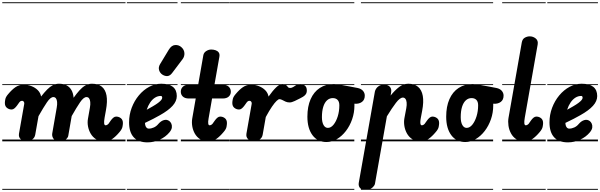

<svg xmlns="http://www.w3.org/2000/svg" viewBox="-25 -1250 5308 1698"><path d="M209 0Q181 0 159.2 -18.2Q137.5 -36.5 143 -68.5L189.5 -332Q190.5 -337 189.2 -341.8Q188 -346.5 185.5 -350.2Q183 -354 179.5 -356.2Q176 -358.5 172 -358.5Q161 -358.5 155.5 -354.5Q150 -350.5 147 -346.5L125.5 -316.5Q115.5 -302.5 103.2 -292Q91 -281.5 78 -281.5Q55 -281.5 36.5 -296Q18 -310.5 18 -339.5Q18 -353 22.2 -373.5Q26.5 -394 48 -418.5Q80.5 -457.5 111.8 -479Q143 -500.5 185.5 -500.5Q221 -500.5 253.8 -488Q286.5 -475.5 309.5 -452.2Q332.5 -429 338.5 -396.5Q367.5 -433.5 392.2 -458.5Q417 -483.5 442 -496.5Q467 -509.5 496 -509.5Q535.5 -509.5 563 -495.5Q590.5 -481.5 606.5 -454Q622.5 -426.5 626 -385.5Q652.5 -422.5 677.5 -450.5Q702.5 -478.5 729.5 -494Q756.5 -509.5 788 -509.5Q843 -509.5 875.2 -483.5Q907.5 -457.5 917 -405.8Q926.5 -354 912 -275.5L900 -209Q897 -191.5 896 -178.8Q895 -166 896.2 -158Q897.5 -150 900.5 -146Q903.5 -142 908 -142Q916 -142 923 -146Q930 -150 933.5 -154L954.5 -184Q964.5 -198.5 976.8 -208.8Q989 -219 1002 -219Q1025.5 -219 1043.8 -204.8Q1062 -190.5 1062 -161.5Q1062 -148 1057.8 -127.5Q1053.5 -107 1032 -82Q999.5 -43 968.5 -21.5Q937.5 0 894.5 0Q853.5 0 824.2 -18.8Q795 -37.5 777.2 -67.8Q759.5 -98 753.2 -133Q747 -168 753 -200.5L770 -297Q775.5 -327 773.2 -348.2Q771 -369.5 762.8 -380.5Q754.5 -391.5 740 -391.5Q714.5 -391.5 683 -345.2Q651.5 -299 609 -223.5L578.5 -48Q576 -33 557.2 -16.5Q538.5 0 499.5 0Q465 0 448.8 -22.2Q432.5 -44.5 437 -70L476.5 -297Q482 -327 480 -348.2Q478 -369.5 469.5 -380.5Q461 -391.5 446.5 -391.5Q421.5 -391.5 390 -345Q358.5 -298.5 315.5 -222.5L286.5 -58.5Q281.5 -30 257.5 -15Q233.5 0 209 0ZM209 0Q181 0 159.2 -18.2Q137.5 -36.5 143 -68.5L189.5 -332Q190.5 -337 189.2 -341.8Q188 -346.5 185.5 -350.2Q183 -354 179.5 -356.2Q176 -358.5 172 -358.5Q161 -358.5 155.5 -354.5Q150 -350.5 147 -346.5L125.5 -316.5Q115.5 -302.5 103.2 -292Q91 -281.5 78 -281.5Q55 -281.5 36.5 -296Q18 -310.5 18 -339.5Q18 -353 22.2 -373.5Q26.5 -394 48 -418.5Q80.5 -457.5 111.8 -479Q143 -500.5 185.5 -500.5Q221 -500.5 253.8 -488Q286.5 -475.5 309.5 -452.2Q332.5 -429 338.5 -396.5Q367.5 -433.5 392.2 -458.5Q417 -483.5 442 -496.5Q467 -509.5 496 -509.5Q535.5 -509.5 563 -495.5Q590.5 -481.5 606.5 -454Q622.5 -426.5 626 -385.5Q652.5 -422.5 677.5 -450.5Q702.5 -478.5 729.5 -494Q756.5 -509.5 788 -509.5Q843 -509.5 875.2 -483.5Q907.5 -457.5 917 -405.8Q926.5 -354 912 -275.5L900 -209Q897 -191.5 896 -178.8Q895 -166 896.2 -158Q897.5 -150 900.5 -146Q903.5 -142 908 -142Q916 -142 923 -146Q930 -150 933.5 -154L954.5 -184Q964.5 -198.5 976.8 -208.8Q989 -219 1002 -219Q1025.5 -219 1043.8 -204.8Q1062 -190.5 1062 -161.5Q1062 -148 1057.8 -127.5Q1053.5 -107 1032 -82Q999.5 -43 968.5 -21.5Q937.5 0 894.5 0Q853.5 0 824.2 -18.8Q795 -37.5 777.2 -67.8Q759.5 -98 753.2 -133Q747 -168 753 -200.5L770 -297Q775.5 -327 773.2 -348.2Q771 -369.5 762.8 -380.5Q754.5 -391.5 740 -391.5Q714.5 -391.5 683 -345.2Q651.5 -299 609 -223.5L578.5 -48Q576 -33 557.2 -16.5Q538.5 0 499.5 0Q465 0 448.8 -22.2Q432.5 -44.5 437 -70L476.5 -297Q482 -327 480 -348.2Q478 -369.5 469.5 -380.5Q461 -391.5 446.5 -391.5Q421.5 -391.5 390 -345Q358.5 -298.5 315.5 -222.5L286.5 -58.5Q281.5 -30 257.5 -15Q233.5 0 209 0ZM-5 420.5H1085V428.5H-5ZM-5 -16H1085V0H-5ZM-5 -505.5H1085V-497.5H-5ZM-5 -1230H1085V-1222H-5Z M1279.5 9Q1198.5 9 1157.5 -36Q1116.5 -81 1116.5 -167.5Q1116.5 -235.5 1139.8 -297Q1163 -358.5 1203 -406.5Q1243 -454.5 1294.2 -482Q1345.5 -509.5 1401 -509.5Q1470 -509.5 1504.2 -481.8Q1538.5 -454 1538.5 -400.5Q1538.5 -378 1529.2 -356.5Q1520 -335 1501.2 -314.2Q1482.5 -293.5 1454.5 -272.8Q1426.5 -252 1389 -231Q1366 -217.5 1331.5 -199.8Q1297 -182 1257 -163Q1257.5 -154.5 1258.8 -147.8Q1260 -141 1262 -135.5Q1266 -125.5 1273.2 -119Q1280.5 -112.5 1290.5 -112.5Q1313.5 -112.5 1336.2 -123Q1359 -133.5 1376 -154.5Q1398.5 -180.5 1424.8 -188Q1451 -195.5 1472.5 -179.5Q1483 -172 1490 -157Q1497 -142 1494.8 -122.2Q1492.5 -102.5 1473.5 -79.5Q1439 -38.5 1387.5 -14.8Q1336 9 1279.5 9ZM1272.5 -279.5Q1286.5 -287 1300 -294.8Q1313.5 -302.5 1327.5 -310.5Q1355 -326.5 1373 -340Q1391 -353.5 1400.2 -364.8Q1409.5 -376 1409.5 -385Q1409.5 -391.5 1406.8 -396.5Q1404 -401.5 1397.5 -401.5Q1369.5 -401.5 1345.5 -386.2Q1321.5 -371 1303 -343.5Q1284.5 -316 1272.5 -279.5ZM1279.5 9Q1198.5 9 1157.5 -36Q1116.5 -81 1116.5 -167.5Q1116.5 -235.5 1139.8 -297Q1163 -358.5 1203 -406.5Q1243 -454.5 1294.2 -482Q1345.5 -509.5 1401 -509.5Q1470 -509.5 1504.2 -481.8Q1538.5 -454 1538.5 -400.5Q1538.5 -378 1529.2 -356.5Q1520 -335 1501.2 -314.2Q1482.5 -293.5 1454.5 -272.8Q1426.5 -252 1389 -231Q1366 -217.5 1331.5 -199.8Q1297 -182 1257 -163Q1257.5 -154.5 1258.8 -147.8Q1260 -141 1262 -135.5Q1266 -125.5 1273.2 -119Q1280.5 -112.5 1290.5 -112.5Q1313.5 -112.5 1336.2 -123Q1359 -133.5 1376 -154.5Q1398.5 -180.5 1424.8 -188Q1451 -195.5 1472.5 -179.5Q1483 -172 1490 -157Q1497 -142 1494.8 -122.2Q1492.5 -102.5 1473.5 -79.5Q1439 -38.5 1387.5 -14.8Q1336 9 1279.5 9ZM1272.5 -279.5Q1286.5 -287 1300 -294.8Q1313.5 -302.5 1327.5 -310.5Q1355 -326.5 1373 -340Q1391 -353.5 1400.2 -364.8Q1409.5 -376 1409.5 -385Q1409.5 -391.5 1406.8 -396.5Q1404 -401.5 1397.5 -401.5Q1369.5 -401.5 1345.5 -386.2Q1321.5 -371 1303 -343.5Q1284.5 -316 1272.5 -279.5ZM1413.5 -588.5Q1390.5 -602.5 1382.2 -628.8Q1374 -655 1390.5 -682.5L1467.5 -810Q1491.5 -850 1524.2 -851.8Q1557 -853.5 1580 -832Q1603.5 -811 1605.8 -781Q1608 -751 1589.5 -726.5L1497 -604Q1478.5 -579.5 1456.8 -577.5Q1435 -575.5 1413.5 -588.5ZM1097 420.5H1545V428.5H1097ZM1097 -16H1545V0H1097ZM1097 -505.5H1545V-497.5H1097ZM1097 -1230H1545V-1222H1097Z M1814.5 0Q1773.5 0 1744.5 -19Q1715.5 -38 1698.2 -68.2Q1681 -98.5 1675.2 -133.8Q1669.5 -169 1675 -201.5L1706 -379H1644.5Q1610.5 -379 1592.2 -396Q1574 -413 1574 -439Q1574 -465.5 1592.2 -483Q1610.5 -500.5 1644.5 -500.5H1727.5L1773 -760.5Q1777 -784.5 1798.5 -798.2Q1820 -812 1843 -812Q1862.5 -812 1880.8 -806Q1899 -800 1909.2 -786Q1919.5 -772 1915 -747L1871.5 -500.5H1945Q1979.5 -500.5 1998 -483Q2016.5 -465.5 2016.5 -439Q2016.5 -413 1998 -396Q1979.5 -379 1945 -379H1850.5L1819.5 -201.5Q1816.5 -186 1816 -174.8Q1815.5 -163.5 1816.8 -156.2Q1818 -149 1820.8 -145.5Q1823.5 -142 1828 -142Q1836.5 -142 1843.5 -146Q1850.5 -150 1853.5 -154L1875 -184Q1885 -198.5 1897.2 -208.8Q1909.5 -219 1922 -219Q1945.5 -219 1963.8 -204.8Q1982 -190.5 1982 -161.5Q1982 -148 1978 -127.5Q1974 -107 1952 -82Q1919.5 -43 1888.5 -21.5Q1857.5 0 1814.5 0ZM1814.5 0Q1773.5 0 1744.5 -19Q1715.5 -38 1698.2 -68.2Q1681 -98.5 1675.2 -133.8Q1669.5 -169 1675 -201.5L1706 -379H1644.5Q1610.5 -379 1592.2 -396Q1574 -413 1574 -439Q1574 -465.5 1592.2 -483Q1610.5 -500.5 1644.5 -500.5H1727.5L1773 -760.5Q1777 -784.5 1798.5 -798.2Q1820 -812 1843 -812Q1862.5 -812 1880.8 -806Q1899 -800 1909.2 -786Q1919.5 -772 1915 -747L1871.5 -500.5H1945Q1979.5 -500.5 1998 -483Q2016.5 -465.5 2016.5 -439Q2016.5 -413 1998 -396Q1979.5 -379 1945 -379H1850.5L1819.5 -201.5Q1816.5 -186 1816 -174.8Q1815.5 -163.5 1816.8 -156.2Q1818 -149 1820.8 -145.5Q1823.5 -142 1828 -142Q1836.5 -142 1843.5 -146Q1850.5 -150 1853.5 -154L1875 -184Q1885 -198.5 1897.2 -208.8Q1909.5 -219 1922 -219Q1945.5 -219 1963.8 -204.8Q1982 -190.5 1982 -161.5Q1982 -148 1978 -127.5Q1974 -107 1952 -82Q1919.5 -43 1888.5 -21.5Q1857.5 0 1814.5 0ZM1574.5 420.5H2005V428.5H1574.5ZM1574.5 -16H2005V0H1574.5ZM1574.5 -505.5H2005V-497.5H1574.5ZM1574.5 -1230H2005V-1222H1574.5Z M2220.5 0Q2192.5 0 2170.8 -18.2Q2149 -36.5 2154.5 -68.5L2201 -332Q2202 -337 2200.8 -341.8Q2199.5 -346.5 2197 -350.2Q2194.5 -354 2191 -356.2Q2187.5 -358.5 2183.5 -358.5Q2172.5 -358.5 2167 -354.5Q2161.5 -350.5 2158.5 -346.5L2137 -316.5Q2127 -302.5 2114.8 -292Q2102.5 -281.5 2089.5 -281.5Q2066.5 -281.5 2048 -296Q2029.5 -310.5 2029.5 -339.5Q2029.5 -353 2033.8 -373.5Q2038 -394 2059.5 -418.5Q2092 -457.5 2123.2 -479Q2154.5 -500.5 2197 -500.5Q2232.5 -500.5 2265.2 -487.8Q2298 -475 2321 -451.8Q2344 -428.5 2350 -396Q2388 -449.5 2418 -478Q2448 -506.5 2471 -506.5Q2494.5 -506.5 2504.5 -498Q2514.5 -489.5 2521 -480.8Q2527.5 -472 2540.5 -472Q2555 -472 2569.8 -481.5Q2584.5 -491 2592.5 -496Q2606.5 -505.5 2629.2 -506Q2652 -506.5 2670.2 -493.5Q2688.5 -480.5 2688.5 -450Q2688.5 -428.5 2678.2 -415.2Q2668 -402 2654 -394Q2640 -386 2628.5 -380Q2608.5 -369.5 2581.5 -356.8Q2554.5 -344 2537 -344Q2516.5 -344 2500.5 -351.2Q2484.5 -358.5 2471.2 -365.8Q2458 -373 2446 -373Q2437.5 -373 2421 -357.5Q2404.5 -342 2380.5 -307.2Q2356.5 -272.5 2325.5 -215L2298 -58.5Q2293 -30 2269 -15Q2245 0 2220.5 0ZM2220.5 0Q2192.5 0 2170.8 -18.2Q2149 -36.5 2154.5 -68.5L2201 -332Q2202 -337 2200.8 -341.8Q2199.5 -346.5 2197 -350.2Q2194.5 -354 2191 -356.2Q2187.5 -358.5 2183.5 -358.5Q2172.5 -358.5 2167 -354.5Q2161.5 -350.5 2158.5 -346.5L2137 -316.5Q2127 -302.5 2114.8 -292Q2102.5 -281.5 2089.5 -281.5Q2066.5 -281.5 2048 -296Q2029.5 -310.5 2029.5 -339.5Q2029.5 -353 2033.8 -373.5Q2038 -394 2059.5 -418.5Q2092 -457.5 2123.2 -479Q2154.5 -500.5 2197 -500.5Q2232.5 -500.5 2265.2 -487.8Q2298 -475 2321 -451.8Q2344 -428.5 2350 -396Q2388 -449.5 2418 -478Q2448 -506.5 2471 -506.5Q2494.5 -506.5 2504.5 -498Q2514.5 -489.5 2521 -480.8Q2527.5 -472 2540.5 -472Q2555 -472 2569.8 -481.5Q2584.5 -491 2592.5 -496Q2606.5 -505.5 2629.2 -506Q2652 -506.5 2670.2 -493.5Q2688.5 -480.5 2688.5 -450Q2688.5 -428.5 2678.2 -415.2Q2668 -402 2654 -394Q2640 -386 2628.5 -380Q2608.5 -369.5 2581.5 -356.8Q2554.5 -344 2537 -344Q2516.5 -344 2500.5 -351.2Q2484.5 -358.5 2471.2 -365.8Q2458 -373 2446 -373Q2437.5 -373 2421 -357.5Q2404.5 -342 2380.5 -307.2Q2356.5 -272.5 2325.5 -215L2298 -58.5Q2293 -30 2269 -15Q2245 0 2220.5 0ZM2006.5 420.5H2659.5V428.5H2006.5ZM2006.5 -16H2659.5V0H2006.5ZM2006.5 -505.5H2659.5V-497.5H2006.5ZM2006.5 -1230H2659.5V-1222H2006.5Z M2862 6Q2783.5 6 2738.5 -54.5Q2693.5 -115 2693.5 -218Q2693.5 -308 2722 -372.8Q2750.5 -437.5 2803.2 -472Q2856 -506.5 2928 -506.5Q2941.5 -506.5 2960 -504Q2978.5 -501.5 2995.8 -498.2Q3013 -495 3021 -493.5Q3024 -493 3031.5 -491.8Q3039 -490.5 3062.8 -486.2Q3086.5 -482 3137.5 -472Q3169 -465.5 3185 -446.8Q3201 -428 3201 -404.5Q3201 -367.5 3176.5 -349Q3152 -330.5 3115 -332.5L3109 -333Q3109.5 -329.5 3109.5 -325.5Q3109.5 -321.5 3109.5 -317.5Q3109.5 -253.5 3089.2 -195.2Q3069 -137 3034.2 -91.8Q2999.5 -46.5 2955 -20.2Q2910.5 6 2862 6ZM2822 -214Q2822 -170 2836.2 -144.5Q2850.5 -119 2874.5 -119Q2901.5 -119 2924.5 -147Q2947.5 -175 2961.8 -220.5Q2976 -266 2976 -318.5Q2976 -351 2960.2 -366.8Q2944.5 -382.5 2918 -382.5Q2889 -382.5 2867.2 -362.8Q2845.5 -343 2833.8 -305.2Q2822 -267.5 2822 -214ZM2862 6Q2783.5 6 2738.5 -54.5Q2693.5 -115 2693.5 -218Q2693.5 -308 2722 -372.8Q2750.5 -437.5 2803.2 -472Q2856 -506.5 2928 -506.5Q2941.5 -506.5 2960 -504Q2978.5 -501.5 2995.8 -498.2Q3013 -495 3021 -493.5Q3024 -493 3031.5 -491.8Q3039 -490.5 3062.8 -486.2Q3086.5 -482 3137.5 -472Q3169 -465.5 3185 -446.8Q3201 -428 3201 -404.5Q3201 -367.5 3176.5 -349Q3152 -330.5 3115 -332.5L3109 -333Q3109.5 -329.5 3109.5 -325.5Q3109.5 -321.5 3109.5 -317.5Q3109.5 -253.5 3089.2 -195.2Q3069 -137 3034.2 -91.8Q2999.5 -46.5 2955 -20.2Q2910.5 6 2862 6ZM2822 -214Q2822 -170 2836.2 -144.5Q2850.5 -119 2874.5 -119Q2901.5 -119 2924.5 -147Q2947.5 -175 2961.8 -220.5Q2976 -266 2976 -318.5Q2976 -351 2960.2 -366.8Q2944.5 -382.5 2918 -382.5Q2889 -382.5 2867.2 -362.8Q2845.5 -343 2833.8 -305.2Q2822 -267.5 2822 -214ZM2629.5 420.5H3108.5V428.5H2629.5ZM2629.5 -16H3108.5V0H2629.5ZM2629.5 -505.5H3108.5V-497.5H2629.5ZM2629.5 -1230H3108.5V-1222H2629.5Z M3691.5 0Q3650 0 3620.5 -19.5Q3591 -39 3573.8 -70Q3556.5 -101 3551 -136.8Q3545.5 -172.5 3551.5 -205L3568 -292.5Q3573.5 -322.5 3571.2 -343.8Q3569 -365 3560.2 -376Q3551.5 -387 3538 -387Q3512 -387 3476.5 -340.5Q3441 -294 3396.5 -221L3291 375.5Q3288 391.5 3267.2 410Q3246.5 428.5 3206.5 428.5Q3170.5 428.5 3157 410.2Q3143.5 392 3148 366L3290.5 -440.5Q3292 -449 3299.8 -463.2Q3307.5 -477.5 3325 -489Q3342.5 -500.5 3372.5 -500.5Q3407 -500.5 3423.2 -482Q3439.5 -463.5 3434 -432L3429.5 -405Q3465.5 -450 3503.8 -479.8Q3542 -509.5 3586 -509.5Q3640 -509.5 3672.2 -482.2Q3704.5 -455 3714 -402Q3723.5 -349 3708.5 -270.5L3697 -209Q3692.5 -186 3692.2 -171Q3692 -156 3695.2 -149Q3698.5 -142 3704.5 -142Q3713 -142 3720 -146Q3727 -150 3730 -154L3751.5 -184Q3761.5 -198.5 3773.8 -208.8Q3786 -219 3798.5 -219Q3822 -219 3840.2 -204.8Q3858.5 -190.5 3858.5 -161.5Q3858.5 -148 3854.5 -127.5Q3850.5 -107 3828.5 -82Q3796 -43 3765 -21.5Q3734 0 3691.5 0ZM3691.5 0Q3650 0 3620.5 -19.5Q3591 -39 3573.8 -70Q3556.5 -101 3551 -136.8Q3545.5 -172.5 3551.5 -205L3568 -292.5Q3573.5 -322.5 3571.2 -343.8Q3569 -365 3560.2 -376Q3551.5 -387 3538 -387Q3512 -387 3476.5 -340.5Q3441 -294 3396.5 -221L3291 375.5Q3288 391.5 3267.2 410Q3246.5 428.5 3206.5 428.5Q3170.5 428.5 3157 410.2Q3143.5 392 3148 366L3290.5 -440.5Q3292 -449 3299.8 -463.2Q3307.5 -477.5 3325 -489Q3342.5 -500.5 3372.5 -500.5Q3407 -500.5 3423.2 -482Q3439.5 -463.5 3434 -432L3429.5 -405Q3465.5 -450 3503.8 -479.8Q3542 -509.5 3586 -509.5Q3640 -509.5 3672.2 -482.2Q3704.5 -455 3714 -402Q3723.5 -349 3708.5 -270.5L3697 -209Q3692.5 -186 3692.2 -171Q3692 -156 3695.2 -149Q3698.5 -142 3704.5 -142Q3713 -142 3720 -146Q3727 -150 3730 -154L3751.5 -184Q3761.5 -198.5 3773.8 -208.8Q3786 -219 3798.5 -219Q3822 -219 3840.2 -204.8Q3858.5 -190.5 3858.5 -161.5Q3858.5 -148 3854.5 -127.5Q3850.5 -107 3828.5 -82Q3796 -43 3765 -21.5Q3734 0 3691.5 0ZM3167 420.5H3871.5V428.5H3167ZM3167 -16H3871.5V0H3167ZM3167 -505.5H3871.5V-497.5H3167ZM3167 -1230H3871.5V-1222H3167Z M4089.5 6Q4011 6 3966 -54.5Q3921 -115 3921 -218Q3921 -308 3949.5 -372.8Q3978 -437.5 4030.8 -472Q4083.5 -506.5 4155.5 -506.5Q4169 -506.5 4187.5 -504Q4206 -501.5 4223.2 -498.2Q4240.5 -495 4248.5 -493.5Q4251.5 -493 4259 -491.8Q4266.5 -490.5 4290.2 -486.2Q4314 -482 4365 -472Q4396.5 -465.5 4412.5 -446.8Q4428.5 -428 4428.5 -404.5Q4428.5 -367.5 4404 -349Q4379.5 -330.5 4342.5 -332.5L4336.5 -333Q4337 -329.5 4337 -325.5Q4337 -321.5 4337 -317.5Q4337 -253.5 4316.8 -195.2Q4296.5 -137 4261.8 -91.8Q4227 -46.5 4182.5 -20.2Q4138 6 4089.5 6ZM4049.5 -214Q4049.5 -170 4063.8 -144.5Q4078 -119 4102 -119Q4129 -119 4152 -147Q4175 -175 4189.2 -220.5Q4203.5 -266 4203.5 -318.5Q4203.5 -351 4187.8 -366.8Q4172 -382.5 4145.5 -382.5Q4116.5 -382.5 4094.8 -362.8Q4073 -343 4061.2 -305.2Q4049.5 -267.5 4049.5 -214ZM4089.5 6Q4011 6 3966 -54.5Q3921 -115 3921 -218Q3921 -308 3949.5 -372.8Q3978 -437.5 4030.8 -472Q4083.5 -506.5 4155.5 -506.5Q4169 -506.5 4187.5 -504Q4206 -501.5 4223.2 -498.2Q4240.5 -495 4248.5 -493.5Q4251.5 -493 4259 -491.8Q4266.5 -490.5 4290.2 -486.2Q4314 -482 4365 -472Q4396.5 -465.5 4412.5 -446.8Q4428.5 -428 4428.5 -404.5Q4428.5 -367.5 4404 -349Q4379.5 -330.5 4342.5 -332.5L4336.5 -333Q4337 -329.5 4337 -325.5Q4337 -321.5 4337 -317.5Q4337 -253.5 4316.8 -195.2Q4296.5 -137 4261.8 -91.8Q4227 -46.5 4182.5 -20.2Q4138 6 4089.5 6ZM4049.5 -214Q4049.5 -170 4063.8 -144.5Q4078 -119 4102 -119Q4129 -119 4152 -147Q4175 -175 4189.2 -220.5Q4203.5 -266 4203.5 -318.5Q4203.5 -351 4187.8 -366.8Q4172 -382.5 4145.5 -382.5Q4116.5 -382.5 4094.8 -362.8Q4073 -343 4061.2 -305.2Q4049.5 -267.5 4049.5 -214ZM3857 420.5H4336V428.5H3857ZM3857 -16H4336V0H3857ZM3857 -505.5H4336V-497.5H3857ZM3857 -1230H4336V-1222H3857Z M4610.5 0Q4568.5 0 4539.5 -19.8Q4510.5 -39.5 4493.8 -70.8Q4477 -102 4471.8 -138Q4466.5 -174 4472 -207L4589.5 -874.5Q4595 -904.5 4616 -916.5Q4637 -928.5 4660 -928.5Q4689.5 -928.5 4712.8 -909.8Q4736 -891 4730 -856.5L4616 -209Q4613 -191.5 4612 -178.8Q4611 -166 4612.2 -158Q4613.5 -150 4616.5 -146Q4619.5 -142 4624 -142Q4632 -142 4639 -146Q4646 -150 4649.5 -154L4670.5 -184Q4680.5 -198.5 4692.8 -208.8Q4705 -219 4718 -219Q4741.5 -219 4759.8 -204.8Q4778 -190.5 4778 -161.5Q4778 -148 4773.8 -127.5Q4769.5 -107 4748 -82Q4715.5 -43 4684.5 -21.5Q4653.5 0 4610.5 0ZM4610.5 0Q4568.5 0 4539.5 -19.8Q4510.5 -39.5 4493.8 -70.8Q4477 -102 4471.8 -138Q4466.5 -174 4472 -207L4589.5 -874.5Q4595 -904.5 4616 -916.5Q4637 -928.5 4660 -928.5Q4689.5 -928.5 4712.8 -909.8Q4736 -891 4730 -856.5L4616 -209Q4613 -191.5 4612 -178.8Q4611 -166 4612.2 -158Q4613.5 -150 4616.5 -146Q4619.5 -142 4624 -142Q4632 -142 4639 -146Q4646 -150 4649.5 -154L4670.5 -184Q4680.5 -198.5 4692.8 -208.8Q4705 -219 4718 -219Q4741.5 -219 4759.8 -204.8Q4778 -190.5 4778 -161.5Q4778 -148 4773.8 -127.5Q4769.5 -107 4748 -82Q4715.5 -43 4684.5 -21.5Q4653.5 0 4610.5 0ZM4416 420.5H4801V428.5H4416ZM4416 -16H4801V0H4416ZM4416 -505.5H4801V-497.5H4416ZM4416 -1230H4801V-1222H4416Z M4997.5 9Q4916.5 9 4875.5 -36Q4834.5 -81 4834.5 -167.5Q4834.5 -235.5 4857.8 -297Q4881 -358.5 4921 -406.5Q4961 -454.5 5012.2 -482Q5063.5 -509.5 5119 -509.5Q5188 -509.5 5222.2 -481.8Q5256.5 -454 5256.5 -400.5Q5256.5 -378 5247.2 -356.5Q5238 -335 5219.2 -314.2Q5200.5 -293.5 5172.5 -272.8Q5144.5 -252 5107 -231Q5084 -217.5 5049.5 -199.8Q5015 -182 4975 -163Q4975.5 -154.5 4976.8 -147.8Q4978 -141 4980 -135.5Q4984 -125.5 4991.2 -119Q4998.5 -112.5 5008.5 -112.5Q5031.5 -112.5 5054.2 -123Q5077 -133.5 5094 -154.5Q5116.5 -180.5 5142.8 -188Q5169 -195.5 5190.5 -179.5Q5201 -172 5208 -157Q5215 -142 5212.8 -122.2Q5210.5 -102.5 5191.5 -79.5Q5157 -38.5 5105.5 -14.8Q5054 9 4997.5 9ZM4990.5 -279.5Q5004.5 -287 5018 -294.8Q5031.5 -302.5 5045.5 -310.5Q5073 -326.5 5091 -340Q5109 -353.5 5118.2 -364.8Q5127.5 -376 5127.5 -385Q5127.5 -391.5 5124.8 -396.5Q5122 -401.5 5115.5 -401.5Q5087.5 -401.5 5063.5 -386.2Q5039.5 -371 5021 -343.5Q5002.5 -316 4990.5 -279.5ZM4997.5 9Q4916.5 9 4875.5 -36Q4834.5 -81 4834.5 -167.5Q4834.5 -235.5 4857.8 -297Q4881 -358.5 4921 -406.5Q4961 -454.5 5012.2 -482Q5063.5 -509.5 5119 -509.5Q5188 -509.5 5222.2 -481.8Q5256.5 -454 5256.5 -400.5Q5256.5 -378 5247.2 -356.5Q5238 -335 5219.2 -314.2Q5200.5 -293.5 5172.5 -272.8Q5144.5 -252 5107 -231Q5084 -217.5 5049.5 -199.8Q5015 -182 4975 -163Q4975.5 -154.5 4976.8 -147.8Q4978 -141 4980 -135.5Q4984 -125.5 4991.2 -119Q4998.5 -112.5 5008.5 -112.5Q5031.5 -112.5 5054.2 -123Q5077 -133.5 5094 -154.5Q5116.5 -180.5 5142.8 -188Q5169 -195.5 5190.5 -179.5Q5201 -172 5208 -157Q5215 -142 5212.8 -122.2Q5210.5 -102.5 5191.5 -79.5Q5157 -38.5 5105.5 -14.8Q5054 9 4997.5 9ZM4990.5 -279.5Q5004.5 -287 5018 -294.8Q5031.5 -302.5 5045.5 -310.5Q5073 -326.5 5091 -340Q5109 -353.5 5118.2 -364.8Q5127.5 -376 5127.5 -385Q5127.5 -391.5 5124.8 -396.5Q5122 -401.5 5115.5 -401.5Q5087.5 -401.5 5063.5 -386.2Q5039.5 -371 5021 -343.5Q5002.5 -316 4990.5 -279.5ZM4815 420.5H5263V428.5H4815ZM4815 -16H5263V0H4815ZM4815 -505.5H5263V-497.5H4815ZM4815 -1230H5263V-1222H4815Z"/></svg>

Font: Edu VIC WA NT Pre Guide
Style: Regular
Weight: 400
Designer: Tina and Corey Anderson, Eben Sorkin, Mirko Velimirovic
Foundry: Google for Education
Version: Version 1.000